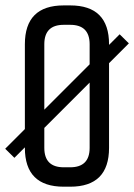

<svg xmlns="http://www.w3.org/2000/svg" viewBox="-45 -704 506 724"><path d="M48.8 -217.3V-537.1Q48.8 -683.6 195.3 -683.6H219.7Q366.2 -683.6 366.2 -537.1V-534.7L406.2 -574.7L440.9 -540.5L366.2 -465.8V-146.5Q366.2 0 219.7 0H195.3Q48.8 0 48.8 -146.5V-148.4L9.3 -108.9L-25.4 -143.1ZM122.1 -290.5 293 -461.4V-537.1Q293 -610.4 219.7 -610.4H195.3Q122.1 -610.4 122.1 -537.1ZM219.7 -73.2Q293 -73.2 293 -146.5V-392.6L122.1 -221.7V-146.5Q122.1 -73.2 195.3 -73.2Z"/></svg>

Font: Saniretro
Style: Regular
Weight: 400
Designer: Jayvee D. Enaguas (Grand Chaos)
Version: Version 1.0 - 6/10/2013